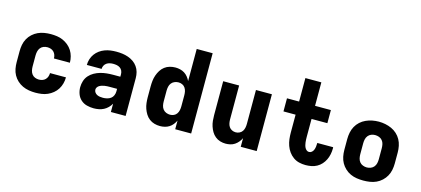

<svg xmlns="http://www.w3.org/2000/svg" viewBox="-59 -1213 3719 1698"><g transform="rotate(15 1800.0 -363.5)"><path d="M298 8Q268 8 238 3Q208 -2 181 -14.5Q154 -27 131.5 -47.5Q109 -68 94.5 -94.5Q80 -121 74.5 -150.5Q69 -180 69 -210V-310Q69 -340 74.5 -369.5Q80 -399 94.5 -425.5Q109 -452 131.5 -472.5Q154 -493 181 -505.5Q208 -518 238 -523Q268 -528 298 -528Q326 -528 354.5 -524Q383 -520 409 -508.5Q435 -497 457.5 -478.5Q480 -460 495 -436Q510 -412 517.5 -384Q525 -356 525 -328Q525 -328 525 -328Q525 -328 525 -327H379Q379 -327 379 -327.5Q379 -328 379 -328Q379 -344 373.5 -359.5Q368 -375 356.5 -386.5Q345 -398 329.5 -403Q314 -408 298 -408Q279 -408 262 -401Q245 -394 234 -379.5Q223 -365 219 -346.5Q215 -328 215 -310V-210Q215 -192 219 -173.5Q223 -155 234 -140.5Q245 -126 262 -119Q279 -112 298 -112Q314 -112 329.5 -117Q345 -122 356.5 -133.5Q368 -145 373.5 -160.5Q379 -176 379 -192Q379 -192 379 -192.5Q379 -193 379 -193H525Q525 -192 525 -192Q525 -192 525 -192Q525 -164 517.5 -136Q510 -108 495 -84Q480 -60 457.5 -41.5Q435 -23 409 -11.5Q383 0 354.5 4Q326 8 298 8Z M832 8H831Q800 8 769 0Q738 -8 714.5 -29Q691 -50 680 -80Q669 -110 669 -142Q669 -171 678 -199.5Q687 -228 706.5 -250Q726 -272 752 -286.5Q778 -301 806 -309Q834 -317 863.5 -320Q893 -323 922 -323H988V-346Q988 -363 981 -378Q974 -393 960.5 -402Q947 -411 931 -414Q915 -417 898 -417Q882 -417 866.5 -413.5Q851 -410 838 -401Q825 -392 817.5 -377.5Q810 -363 810 -347H675Q675 -374 683 -400Q691 -426 707 -448Q723 -470 745 -486Q767 -502 792.5 -511.5Q818 -521 844.5 -524.5Q871 -528 898 -528Q926 -528 953 -524.5Q980 -521 1006 -512Q1032 -503 1054.5 -487.5Q1077 -472 1093 -449.5Q1109 -427 1116 -400.5Q1123 -374 1123 -346V0H988V-76Q977 -56 960 -39Q943 -22 922.5 -11.5Q902 -1 878.5 3.5Q855 8 832 8ZM887 -103Q905 -103 924 -107.5Q943 -112 958 -123Q973 -134 980.5 -152Q988 -170 988 -189V-212H922Q910 -212 898 -211.5Q886 -211 874 -209Q862 -207 850.5 -203.5Q839 -200 828.5 -194Q818 -188 811 -178Q804 -168 804 -156Q804 -142 812.5 -130.5Q821 -119 833 -113Q845 -107 859 -105Q873 -103 887 -103Z M1439 8Q1413 8 1387.5 1Q1362 -6 1341 -22Q1320 -38 1306 -60.5Q1292 -83 1283.5 -107.5Q1275 -132 1272 -158Q1269 -184 1269 -210V-310Q1269 -336 1272 -362Q1275 -388 1283.5 -412.5Q1292 -437 1306 -459.5Q1320 -482 1341 -498Q1362 -514 1387.5 -521Q1413 -528 1439 -528Q1460 -528 1481.5 -523Q1503 -518 1521.5 -506.5Q1540 -495 1554 -477.5Q1568 -460 1577 -441V-735H1723V0H1577V-79Q1568 -60 1554 -42.5Q1540 -25 1521.5 -13.5Q1503 -2 1481.5 3Q1460 8 1439 8ZM1499 -112Q1517 -112 1533.5 -119.5Q1550 -127 1560 -142Q1570 -157 1573.5 -174.5Q1577 -192 1577 -210V-310Q1577 -328 1573.5 -345.5Q1570 -363 1560 -378Q1550 -393 1533.5 -400.5Q1517 -408 1499 -408Q1481 -408 1463.5 -401Q1446 -394 1434.5 -379.5Q1423 -365 1419 -346.5Q1415 -328 1415 -310V-210Q1415 -192 1419 -173.5Q1423 -155 1434.5 -140.5Q1446 -126 1463.5 -119Q1481 -112 1499 -112Z M2040 8Q2014 8 1989 0.5Q1964 -7 1944 -23.5Q1924 -40 1911 -62Q1898 -84 1890 -108.5Q1882 -133 1879.5 -158.5Q1877 -184 1877 -210V-520H2023V-210Q2023 -192 2026.5 -174.5Q2030 -157 2039.5 -142.5Q2049 -128 2065.5 -120Q2082 -112 2100 -112Q2118 -112 2134.5 -120Q2151 -128 2160.5 -142.5Q2170 -157 2173.5 -174.5Q2177 -192 2177 -210V-520H2323V0H2177V-79Q2168 -60 2154 -43Q2140 -26 2122 -14Q2104 -2 2082.5 3Q2061 8 2040 8Z M2771 8Q2741 8 2712 1Q2683 -6 2658.5 -23.5Q2634 -41 2616.5 -65.5Q2599 -90 2589 -118.5Q2579 -147 2575.5 -176.5Q2572 -206 2572 -236V-400H2461V-520H2572V-735H2718V-520H2863V-400H2718V-236Q2718 -224 2718.5 -211.5Q2719 -199 2720.5 -186.5Q2722 -174 2725 -162Q2728 -150 2733.5 -139Q2739 -128 2749 -120Q2759 -112 2771 -112Q2786 -112 2797 -122Q2808 -132 2813 -145.5Q2818 -159 2820 -173.5Q2822 -188 2822 -203Q2822 -204 2822 -205Q2822 -206 2822 -208H2967Q2968 -205 2968 -202Q2968 -199 2968 -196Q2968 -169 2962.5 -142.5Q2957 -116 2945.5 -92Q2934 -68 2916 -48Q2898 -28 2874.5 -15Q2851 -2 2824.5 3Q2798 8 2771 8Z M3300 8Q3270 8 3240 3.5Q3210 -1 3182.5 -13.5Q3155 -26 3132.5 -47Q3110 -68 3095.5 -94Q3081 -120 3075 -150Q3069 -180 3069 -210V-310Q3069 -340 3075 -370Q3081 -400 3095.5 -426.5Q3110 -453 3132.5 -473.5Q3155 -494 3182.5 -506.5Q3210 -519 3240 -525Q3270 -531 3300 -531Q3330 -531 3360 -525Q3390 -519 3417.5 -506.5Q3445 -494 3467.5 -473.5Q3490 -453 3504.5 -426.5Q3519 -400 3525 -370Q3531 -340 3531 -310V-210Q3531 -180 3525 -150Q3519 -120 3504.5 -94Q3490 -68 3467.5 -47Q3445 -26 3417.5 -13.5Q3390 -1 3360 3.5Q3330 8 3300 8ZM3300 -112Q3318 -112 3336 -119Q3354 -126 3365.5 -140.5Q3377 -155 3381 -173.5Q3385 -192 3385 -210V-310Q3385 -329 3381 -347.5Q3377 -366 3365 -380.5Q3353 -395 3335 -401.5Q3317 -408 3299 -408Q3280 -408 3263 -401Q3246 -394 3234.5 -379.5Q3223 -365 3219 -346.5Q3215 -328 3215 -310V-210Q3215 -192 3219 -173.5Q3223 -155 3234.5 -140.5Q3246 -126 3264 -119Q3282 -112 3300 -112Z"/></g></svg>

Font: Iosevka Custom Heavy Extended
Style: Regular
Weight: 900
Width: 7
Monospace: yes
Designer: Belleve Invis
Foundry: Belleve Invis
Version: Version 11.2.4; ttfautohint (v1.8.4)